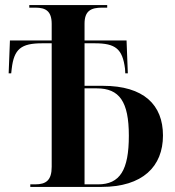

<svg xmlns="http://www.w3.org/2000/svg" viewBox="-20 -734 689 754"><path d="M99 0H379C540 0 620 -80 620 -202C620 -322 545 -397 384 -397H312V-564H352C434 -564 461 -542 471 -464L472 -446H482L477 -575H312V-641C312 -692 338 -704 381 -704H401V-714H95V-704H119C160 -704 183 -690 183 -640V-575H19L14 -446H24L26 -464C35 -542 63 -564 146 -564H183V-79C183 -26 161 -10 118 -10H99ZM365 -10H312V-387H360C449 -387 486 -335 486 -201C486 -66 451 -10 365 -10Z"/></svg>

Font: Noto Serif Display SemiCondensed SemiBold
Style: Regular
Weight: 600
Width: 4
Designer: Monotype Design Team
Foundry: Monotype Imaging Inc.
Version: Version 2.009